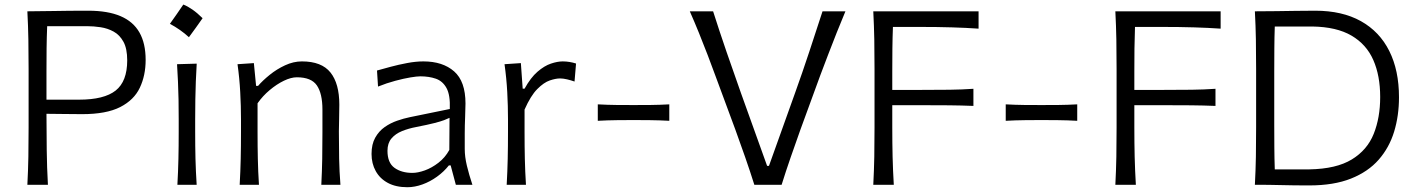

<svg xmlns="http://www.w3.org/2000/svg" viewBox="-20 -792 6071 823"><path d="M97.3 0H185.4Q181.2 -74 180.3 -148.8Q179.3 -223.7 179.2 -304.2Q210.5 -304.2 253.3 -303.4Q296 -302.7 332.2 -302.7Q435.6 -302.7 495.1 -333Q554.6 -363.4 579.4 -416.1Q604.3 -468.8 604.3 -535.3Q604.3 -606.3 577.6 -653Q550.9 -699.8 496.4 -722.9Q442 -746.1 358.1 -746.1Q274.6 -746.1 209.1 -744.8Q143.5 -743.5 97.3 -743.5Q100.6 -680.9 101.6 -623Q102.6 -565 102.6 -495.5V-246.5Q102.6 -177.8 101.6 -120.1Q100.6 -62.4 97.3 0ZM182.2 -679.8H353.2Q381.1 -679.8 411.1 -675.3Q441.2 -670.8 467.2 -656.5Q493.1 -642.3 509.2 -612.9Q525.3 -583.5 525.3 -533.4Q525.3 -443.1 475.8 -403.9Q426.4 -364.8 318.9 -364.8H179.2V-484.4Q179.2 -538.6 179.7 -585.4Q180.3 -632.3 182.2 -679.8Z M765.8 -772.5Q751.2 -751 737.2 -730.8Q723.2 -710.6 708.3 -689.9Q730.1 -678.3 750.8 -663.8Q771.6 -649.3 789.8 -632.5Q805.2 -653.2 819.7 -673.5Q834.2 -693.9 848.4 -714Q825.5 -736.6 805.1 -750.8Q784.6 -765.1 765.8 -772.5ZM740.4 0H823Q819.3 -57.6 817.9 -111.1Q816.6 -164.6 816.6 -228.7V-280.7Q816.6 -326.5 817.3 -366.1Q818 -405.7 819.4 -443Q820.8 -480.4 823.2 -519.2L738.9 -516.8Q741.3 -478.4 742.9 -441.4Q744.5 -404.4 745.3 -365.3Q746 -326.2 746 -280.7V-228.7Q746 -164.6 744.8 -111.1Q743.6 -57.6 740.4 0Z M1007.4 0H1090Q1086.3 -57.6 1085.2 -110.7Q1084 -163.8 1084 -225.9V-349.3Q1106.3 -381 1136.2 -406Q1166 -431 1196.8 -445.9Q1227.6 -460.7 1252.4 -460.7Q1314.5 -460.7 1338.3 -425.8Q1362.1 -390.9 1362.1 -322.1V-225.9Q1362.1 -163.8 1361.2 -110.7Q1360.2 -57.6 1357.3 0H1439.2Q1434.8 -57.6 1433.7 -111.1Q1432.6 -164.6 1432.6 -228.7Q1432.6 -251.5 1433.6 -280.8Q1434.5 -310.1 1434.5 -343.5Q1434.5 -433.7 1396.6 -481.2Q1358.7 -528.8 1274.1 -528.8Q1237.9 -528.8 1202 -512.1Q1166.1 -495.5 1136 -471.1Q1105.9 -446.8 1086.2 -423.9H1077.7L1068.2 -521.5L998.1 -516.8Q1006.5 -457.6 1009.7 -397.4Q1013 -337.3 1013 -280.7V-228.7Q1013 -164.6 1011.8 -111.1Q1010.6 -57.6 1007.4 0Z M1747.7 -50.9Q1701.4 -50.9 1671.1 -72.5Q1640.9 -94.2 1640.9 -145.6Q1640.9 -178.4 1658 -198.5Q1675.1 -218.7 1703.1 -230Q1731.1 -241.4 1763.8 -247.5Q1813.7 -257.3 1841.4 -264.4Q1869.1 -271.4 1883.6 -277Q1898 -282.5 1906.9 -286.9L1906 -149.2Q1887.7 -116.1 1859.3 -94.3Q1830.9 -72.4 1801 -61.6Q1771 -50.9 1747.7 -50.9ZM1726.2 10.5Q1757.5 10.5 1790.6 -1.4Q1823.6 -13.3 1853.1 -34.6Q1882.7 -55.9 1904 -82.9H1911.8L1933.9 0H2004.9Q1990.3 -43.9 1981.2 -82Q1972.1 -120.1 1972.1 -153.6V-220.2Q1972.1 -254.3 1973.7 -289.7Q1975.3 -325.1 1975.3 -348.3Q1975.3 -443.4 1926.5 -486.1Q1877.7 -528.8 1794.8 -528.8Q1762.5 -528.8 1725.4 -521.8Q1688.4 -514.9 1654.3 -505.7Q1620.1 -496.6 1596 -489.7L1600.4 -420.9Q1638.2 -436.1 1674.4 -445.7Q1710.7 -455.4 1738.9 -460.1Q1767.2 -464.8 1781.7 -464.8Q1818.7 -464.8 1848.1 -454.7Q1877.6 -444.5 1894 -414.5Q1910.4 -384.5 1908.1 -324.8L1736.7 -289.7Q1711 -284.5 1682.5 -274.6Q1653.9 -264.8 1629 -247.4Q1604.1 -230 1588.4 -201.9Q1572.6 -173.9 1572.6 -132.2Q1572.6 -90.9 1590.6 -58.6Q1608.5 -26.2 1642.7 -7.9Q1676.9 10.5 1726.2 10.5Z M2151.9 0H2234.5Q2230.9 -57.6 2229.7 -110.7Q2228.5 -163.8 2228.5 -225.9V-322.3Q2254.8 -381.9 2283 -410.2Q2311.2 -438.6 2336.7 -447.2Q2362.3 -455.8 2380.6 -455.8Q2394 -455.8 2410.6 -451.9Q2427.2 -448 2442.7 -442.5L2449.2 -519.7Q2435.8 -524 2421.4 -526.4Q2407 -528.8 2391.9 -528.8Q2369.6 -528.8 2341.4 -519.3Q2313.2 -509.8 2284 -484.6Q2254.8 -459.5 2228.5 -411.9H2220.5L2212.7 -521.5L2142.6 -516.8Q2151 -457.6 2154.3 -397.4Q2157.5 -337.3 2157.5 -280.7V-228.7Q2157.5 -164.6 2156.3 -111.1Q2155.1 -57.6 2151.9 0Z M2542.4 -274.2Q2584.5 -276.5 2623.3 -276.9Q2662.1 -277.4 2695.6 -277.4Q2729.3 -277.4 2768.3 -276.9Q2807.3 -276.5 2848.9 -274.2V-344.7Q2807.3 -342.4 2768.3 -342Q2729.3 -341.7 2695.6 -341.7Q2662.1 -341.7 2623.3 -342Q2584.5 -342.4 2542.4 -344.7Z M3213.4 0H3330.4Q3348.1 -56.9 3369.7 -119.1Q3391.2 -181.2 3410.5 -235L3496.4 -469.9Q3511.3 -510.1 3529.4 -556.8Q3547.4 -603.5 3566.4 -651.7Q3585.4 -699.8 3603.9 -743.5H3505.7Q3478.7 -660 3448.7 -569.5Q3418.7 -478.9 3388.8 -395.8L3276.1 -80.9H3268.2L3155.8 -394Q3126.7 -475.6 3094.7 -568.5Q3062.8 -661.3 3036.7 -743.5H2936.8Q2956.3 -699.3 2976 -650.9Q2995.6 -602.5 3013.6 -555.5Q3031.6 -508.5 3046 -468.8L3132.2 -235.9Q3151.9 -182.3 3173.8 -119.2Q3195.8 -56 3213.4 0Z M3723.3 0H3811.2Q3807.5 -62.4 3806.1 -120.1Q3804.7 -177.8 3804.7 -246.5V-341.1H3924.1Q3995.3 -341.1 4047.8 -340.6Q4100.3 -340.1 4152.5 -338V-411.4Q4103.2 -408 4050.5 -407.3Q3997.8 -406.6 3925 -406.6H3804.7V-484.4Q3804.7 -537.6 3805.2 -583.8Q3805.7 -629.9 3807.5 -676.6H3917.6Q4000 -676.6 4060.9 -674.7Q4121.7 -672.9 4174.6 -669.2V-743.5H3723.3Q3726.5 -680.9 3727.6 -623Q3728.6 -565 3728.6 -495.5V-246.5Q3728.6 -177.8 3727.6 -120.1Q3726.5 -62.4 3723.3 0Z M4291 -274.2Q4333 -276.5 4371.8 -276.9Q4410.6 -277.4 4444.2 -277.4Q4477.8 -277.4 4516.8 -276.9Q4555.8 -276.5 4597.5 -274.2V-344.7Q4555.8 -342.4 4516.8 -342Q4477.8 -341.7 4444.2 -341.7Q4410.6 -341.7 4371.8 -342Q4333 -342.4 4291 -344.7Z M4760.9 0H4848.8Q4845.1 -62.4 4843.7 -120.1Q4842.3 -177.8 4842.3 -246.5V-341.1H4961.6Q5032.9 -341.1 5085.4 -340.6Q5137.9 -340.1 5190.1 -338V-411.4Q5140.8 -408 5088.1 -407.3Q5035.4 -406.6 4962.6 -406.6H4842.3V-484.4Q4842.3 -537.6 4842.8 -583.8Q4843.3 -629.9 4845.1 -676.6H4955.2Q5037.6 -676.6 5098.5 -674.7Q5159.3 -672.9 5212.2 -669.2V-743.5H4760.9Q4764.1 -680.9 4765.2 -623Q4766.2 -565 4766.2 -495.5V-246.5Q4766.2 -177.8 4765.2 -120.1Q4764.1 -62.4 4760.9 0Z M5444.3 -66Q5442.7 -112.9 5442.4 -159.1Q5442 -205.4 5442 -259.9V-482.4Q5442 -537.6 5442.4 -584.4Q5442.7 -631.2 5444.3 -678.4H5605.1Q5709.3 -676.8 5773.2 -639.3Q5837.1 -601.9 5866.6 -534.8Q5896.1 -467.7 5896.1 -376.2Q5896.1 -287.6 5868.4 -218.3Q5840.7 -149 5774.5 -108.6Q5708.3 -68.1 5593 -66ZM5359 0Q5419.9 0 5472.5 1.4Q5525.1 2.8 5592.2 2.8Q5697.3 2.8 5770.9 -26.5Q5844.4 -55.8 5889.7 -107.5Q5935 -159.2 5955.9 -227.7Q5976.7 -296.2 5976.7 -375Q5976.7 -490.5 5935 -573.7Q5893.3 -656.9 5813.2 -701.5Q5733 -746.1 5617.9 -746.1Q5574.6 -746.1 5533.5 -745.4Q5492.4 -744.8 5450 -744.2Q5407.5 -743.5 5359 -743.5Q5362.3 -680.9 5363.3 -623Q5364.3 -565 5364.3 -495.5V-246.5Q5364.3 -177.8 5363.3 -120.1Q5362.3 -62.4 5359 0Z"/></svg>

Font: Pinar-VF-FD
Style: Regular
Weight: 300
Designer: Amin Abedi
Version: Version 3.0